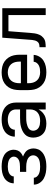

<svg xmlns="http://www.w3.org/2000/svg" viewBox="859 -1437 586 2344"><g transform="rotate(-90 1152.0 -265.0)"><path d="M290 8Q321 8 351.5 4Q382 0 411 -11Q440 -22 464 -42Q488 -62 500 -90.5Q512 -119 512 -150Q512 -179 500 -206Q488 -233 464 -250Q440 -267 413 -277Q436 -286 456.5 -302Q477 -318 486.5 -342Q496 -366 496 -391Q496 -426 478 -458Q460 -490 428.5 -508Q397 -526 361.5 -532Q326 -538 291 -538Q255 -538 220 -531.5Q185 -525 154 -507Q123 -489 104.5 -457.5Q86 -426 86 -390H170Q170 -410 183 -425.5Q196 -441 214 -449Q232 -457 251.5 -460Q271 -463 291 -463Q310 -463 330 -460Q350 -457 368.5 -449.5Q387 -442 399.5 -425.5Q412 -409 412 -390V-389Q412 -369 399.5 -352Q387 -335 368 -327Q349 -319 328.5 -316.5Q308 -314 288 -314H226V-238H288Q307 -238 325 -236Q343 -234 361 -228.5Q379 -223 394.5 -213Q410 -203 419 -186.5Q428 -170 428 -152Q428 -151 428 -151Q428 -151 428 -151Q428 -151 428 -151Q428 -151 428 -151Q428 -151 428 -151Q428 -151 428 -151Q428 -129 414 -110Q400 -91 379 -82.5Q358 -74 335.5 -71Q313 -68 290 -68Q269 -68 247.5 -70.5Q226 -73 205.5 -81Q185 -89 170 -106Q155 -123 154 -145H70Q70 -107 91 -74.5Q112 -42 145.5 -23.5Q179 -5 216 1.5Q253 8 290 8Z M816 8Q850 8 884 -1.5Q918 -11 945.5 -34Q973 -57 988 -88V0H1072V-364Q1072 -395 1063 -424.5Q1054 -454 1033 -477.5Q1012 -501 984 -514.5Q956 -528 925.5 -533Q895 -538 864 -538Q827 -538 790.5 -530.5Q754 -523 722.5 -502.5Q691 -482 673.5 -448Q656 -414 656 -378V-377H740Q740 -398 751.5 -416.5Q763 -435 782 -445Q801 -455 822 -459Q843 -463 864 -463Q886 -463 908.5 -458Q931 -453 950 -440.5Q969 -428 978.5 -407Q988 -386 988 -364V-313H885Q858 -313 830.5 -311Q803 -309 776.5 -302Q750 -295 725.5 -283Q701 -271 681 -251.5Q661 -232 652.5 -205.5Q644 -179 644 -152Q644 -119 655.5 -87Q667 -55 692 -32Q717 -9 749.5 -0.5Q782 8 816 8ZM846 -68Q826 -68 805.5 -71.5Q785 -75 767 -85Q749 -95 738.5 -113.5Q728 -132 728 -153Q728 -169 735.5 -184.5Q743 -200 757 -209Q771 -218 787 -223.5Q803 -229 819 -232.5Q835 -236 851.5 -237Q868 -238 885 -238H988V-189Q988 -163 978 -138Q968 -113 946.5 -96.5Q925 -80 899 -74Q873 -68 846 -68Z M1442 8Q1479 8 1515 0.5Q1551 -7 1582.5 -26.5Q1614 -46 1633 -78.5Q1652 -111 1654 -147H1570Q1569 -126 1555.5 -109Q1542 -92 1523 -83Q1504 -74 1483.5 -71Q1463 -68 1442 -68Q1414 -68 1387.5 -77Q1361 -86 1342 -107Q1323 -128 1315.5 -155Q1308 -182 1308 -210V-227H1656V-320Q1656 -355 1648.5 -389.5Q1641 -424 1621.5 -453.5Q1602 -483 1573 -503Q1544 -523 1509.5 -530.5Q1475 -538 1440 -538Q1405 -538 1370.5 -530.5Q1336 -523 1307 -503Q1278 -483 1258.5 -453.5Q1239 -424 1231.5 -389.5Q1224 -355 1224 -320V-210Q1224 -175 1231.5 -140.5Q1239 -106 1259 -76.5Q1279 -47 1308.5 -27Q1338 -7 1372.5 0.5Q1407 8 1442 8ZM1308 -303V-320Q1308 -348 1315 -375Q1322 -402 1340.5 -423Q1359 -444 1386 -453.5Q1413 -463 1440 -463Q1468 -463 1494.5 -453.5Q1521 -444 1539.5 -423Q1558 -402 1565 -375Q1572 -348 1572 -320V-303Z M1748 0Q1779 0 1809 -4.5Q1839 -9 1863 -29Q1887 -49 1899.5 -77Q1912 -105 1916.5 -135Q1921 -165 1923 -196L1943 -455H2140V0H2224V-530H1864L1839 -201Q1839 -201 1839 -200V-198Q1838 -181 1836 -163.5Q1834 -146 1829 -129Q1824 -112 1812.5 -98Q1801 -84 1783.5 -80Q1766 -76 1748 -76Z"/></g></svg>

Font: Iosevka SS01 Extended
Style: Regular
Weight: 400
Width: 7
Monospace: yes
Designer: Belleve Invis
Foundry: Belleve Invis
Version: Version 3.4.7; ttfautohint (v1.8.3)